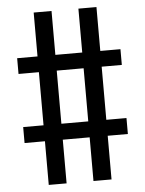

<svg xmlns="http://www.w3.org/2000/svg" viewBox="-56 -796 689 911"><g transform="rotate(-5 288.0 -340.5)"><path d="M139 70H224V-138H352V70H438V-138H534V-214H438V-467H534V-542H438V-751H352V-542H224V-751H139V-542H42V-467H139V-214H42V-138H139ZM352 -214H224V-467H352Z"/></g></svg>

Font: Iosevka Sparkle
Style: Regular
Weight: 400
Designer: Belleve Invis
Foundry: Belleve Invis
Version: Version 4.5.0; ttfautohint (v1.8.3)